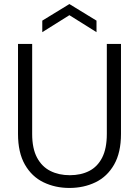

<svg xmlns="http://www.w3.org/2000/svg" viewBox="-20 -917 687 949"><path d="M323 12Q253 12 195 -16Q137 -44 103 -103.5Q69 -163 69 -255V-700H139V-255Q139 -183 163 -138Q187 -93 229 -72Q271 -51 325 -51Q380 -51 421 -72Q462 -93 485 -138Q508 -183 508 -255V-700H578V-255Q578 -163 544 -103.5Q510 -44 452 -16Q394 12 323 12ZM189 -758V-815L323 -897L457 -815V-758L323 -842Z"/></svg>

Font: DM Sans 9pt Light
Style: Regular
Weight: 300
Version: Version 4.004;gftools[0.9.30]